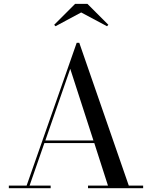

<svg xmlns="http://www.w3.org/2000/svg" viewBox="-20 -990 800 1010"><path d="M407 -924.5 272 -852 265 -859.5 375 -969.5H440L550 -859.5L543 -852ZM26.5 -13.5H120L383.5 -765H397L657.5 -13.5H733V0H443V-13.5H548L476 -237.5H213.5L135.5 -13.5H246.5V0H26.5ZM349.5 -628 218.5 -251H471.5Z"/></svg>

Font: Bodoni* 16
Style: Regular
Weight: 400
Version: Version 2.2